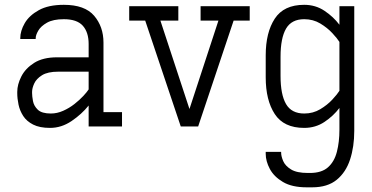

<svg xmlns="http://www.w3.org/2000/svg" viewBox="-20 -533 1569 809"><path d="M190.9 5.9Q147 5.9 119.6 -8.1Q92.3 -22 77.9 -44.2Q63.5 -66.4 58.1 -92Q52.7 -117.7 52.7 -140.6V-146Q52.7 -176.8 69.8 -210.7Q86.9 -244.6 124 -268.1Q161.1 -291.5 220.2 -291.5H353.5V-347.7Q353.5 -397 328.9 -424.6Q304.2 -452.1 249 -452.1Q204.1 -452.1 178.2 -437.5Q152.3 -422.9 141.4 -404.1Q130.4 -385.3 130.4 -372.1V-368.7H65.4V-372.1Q65.4 -402.8 84.2 -435.3Q103 -467.8 143.6 -490.2Q184.1 -512.7 249 -512.7Q337.4 -512.7 376.7 -466.6Q416 -420.4 416 -353.5V-60.5H494.1V0H353.5V-88.4Q324.2 -51.8 281.5 -22.9Q238.8 5.9 190.9 5.9ZM225.6 -231Q181.2 -231 157.2 -216.1Q133.3 -201.2 124.3 -181.4Q115.2 -161.6 115.2 -146V-140.6Q115.2 -127.9 118.9 -107.4Q122.6 -86.9 139.2 -70.8Q155.8 -54.7 194.3 -54.7Q220.7 -54.7 246.3 -66.2Q272 -77.6 293.7 -94.7Q315.4 -111.8 331.1 -128.7Q346.7 -145.5 353.5 -156.2V-231Z M814.9 0H741.7L591.8 -446.3H524.4V-506.8H731.4V-446.3H655.8L778.3 -73.7L900.4 -446.3H825.2V-506.8H1032.2V-446.3H964.4Z M1261.7 5.9Q1175.8 5.9 1137.7 -52.5Q1099.6 -110.8 1099.6 -207V-299.8Q1099.6 -396 1137.7 -454.3Q1175.8 -512.7 1261.7 -512.7Q1309.6 -512.7 1347.2 -487.5Q1384.8 -462.4 1410.2 -428.7V-506.8H1472.7V18.6Q1472.7 85 1455.1 138.9Q1437.5 192.9 1398.7 224.6Q1359.9 256.3 1295.4 256.3H1272Q1210.4 256.3 1172.4 233.9Q1134.3 211.4 1116.9 178.7Q1099.6 146 1099.6 115.2V106.9H1164.6V110.4Q1164.6 125.5 1173.3 145.8Q1182.1 166 1206.3 180.9Q1230.5 195.8 1277.3 195.8H1285.6Q1335 195.8 1361.8 172.1Q1388.7 148.4 1399.4 106.9Q1410.2 65.4 1410.2 13.2V-78.1Q1384.8 -44.4 1347.2 -19.3Q1309.6 5.9 1261.7 5.9ZM1261.7 -452.1Q1208.5 -452.1 1185.3 -412.4Q1162.1 -372.6 1162.1 -293.9V-212.9Q1162.1 -134.3 1185.3 -94.5Q1208.5 -54.7 1261.7 -54.7Q1299.3 -54.7 1329.3 -72.8Q1359.4 -90.8 1380.4 -113.5Q1401.4 -136.2 1410.2 -150.4V-356.4Q1401.4 -370.6 1380.4 -393.3Q1359.4 -416 1329.3 -434.1Q1299.3 -452.1 1261.7 -452.1Z"/></svg>

Font: Kay Pho Du
Style: Regular
Weight: 400
Designer: Victor Gaultney, Khu Oo Reh
Foundry: SIL International
Version: Version 3.000